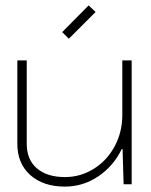

<svg xmlns="http://www.w3.org/2000/svg" viewBox="-20 -690 566 719"><path d="M44.9 -463.9H80.1V-151.9Q80.1 -91.8 118.4 -59.3Q156.7 -26.9 223.1 -26.9Q281.2 -26.9 330.8 -57.6Q380.4 -88.4 409.2 -141.8Q438 -195.3 438 -258.8V-463.9H473.1V0H442.9L439 -131.8H436Q404.8 -67.9 347.9 -29.5Q291 8.8 223.1 8.8Q142.1 8.8 93.5 -34.4Q44.9 -77.6 44.9 -151.9ZM237.8 -544.9 212.9 -569.8 312 -669.9 337.9 -645Z"/></svg>

Font: RawengulkSans
Style: Regular
Weight: 500
Designer: gluk (gluksza@wp.pl)
Foundry: gluk (gluksza@wp.pl)
Version: Version 0.94